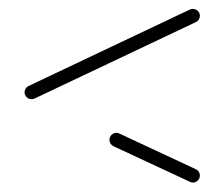

<svg xmlns="http://www.w3.org/2000/svg" viewBox="-20 -470 494 423"><path d="M420.4 -83.3Q420.4 -77 415.7 -72.4Q411.1 -67.8 404.8 -67.8Q401.1 -67.8 398.1 -69.6L229.6 -148.1Q225.9 -150 223.5 -153.7Q221.1 -157.4 221.1 -161.9Q221.1 -168.1 225.7 -172.8Q230.4 -177.4 236.7 -177.4Q240.4 -177.4 243.3 -175.6L411.9 -97Q415.6 -95.2 418 -91.5Q420.4 -87.8 420.4 -83.3ZM404.8 -450.4Q411.1 -450.4 415.7 -445.9Q420.4 -441.5 420.4 -435.2Q420.4 -430.7 418 -427Q415.6 -423.3 411.9 -421.5L56.3 -253Q53.7 -251.5 49.6 -251.5Q43.3 -251.5 38.7 -255.9Q34.1 -260.4 34.1 -266.7Q34.1 -271.1 36.5 -274.8Q38.9 -278.5 42.6 -280.4L398.1 -448.9Q400.7 -450.4 404.8 -450.4Z"/></svg>

Font: 26F Galaxy Sans Ultra Light
Style: Regular
Weight: 200
Designer: C₂₉H₂₅N₃O₅
Version: Version 1.100